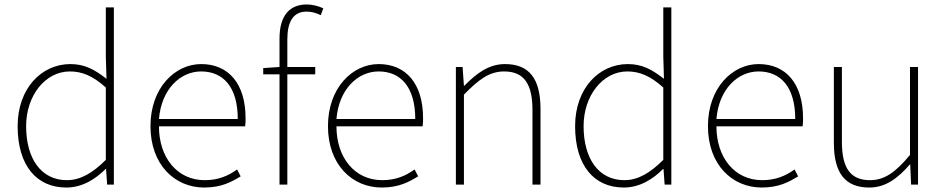

<svg xmlns="http://www.w3.org/2000/svg" viewBox="-20 -827 4236 860"><path d="M277 13C350 13 409 -26 453 -70H455L460 0H490V-794H454V-573L457 -474C403 -516 359 -540 295 -540C167 -540 59 -432 59 -262C59 -84 145 13 277 13ZM280 -20C163 -20 97 -118 97 -262C97 -398 182 -507 293 -507C348 -507 396 -487 454 -435V-111C396 -53 341 -20 280 -20Z M895 13C973 13 1018 -13 1058 -37L1042 -68C1002 -39 957 -20 897 -20C773 -20 692 -122 692 -261H1078C1080 -275 1080 -286 1080 -297C1080 -453 1003 -540 881 -540C764 -540 654 -434 654 -262C654 -90 762 13 895 13ZM692 -294C703 -427 787 -507 881 -507C980 -507 1045 -437 1045 -294Z M1159 -494H1232V0H1267V-494H1392V-527H1267V-650C1267 -729 1293 -775 1353 -775C1373 -775 1395 -770 1417 -759L1428 -790C1403 -801 1377 -807 1354 -807C1278 -807 1232 -758 1232 -655V-527L1159 -522Z M1690 13C1768 13 1813 -13 1853 -37L1837 -68C1797 -39 1752 -20 1692 -20C1568 -20 1487 -122 1487 -261H1873C1875 -275 1875 -286 1875 -297C1875 -453 1798 -540 1676 -540C1559 -540 1449 -434 1449 -262C1449 -90 1557 13 1690 13ZM1487 -294C1498 -427 1582 -507 1676 -507C1775 -507 1840 -437 1840 -294Z M2022 0H2058V-403C2125 -472 2173 -507 2238 -507C2328 -507 2365 -450 2365 -334V0H2401V-339C2401 -475 2350 -540 2242 -540C2169 -540 2114 -498 2060 -443H2058L2052 -527H2022Z M2774 13C2847 13 2906 -26 2950 -70H2952L2957 0H2987V-794H2951V-573L2954 -474C2900 -516 2856 -540 2792 -540C2664 -540 2556 -432 2556 -262C2556 -84 2642 13 2774 13ZM2777 -20C2660 -20 2594 -118 2594 -262C2594 -398 2679 -507 2790 -507C2845 -507 2893 -487 2951 -435V-111C2893 -53 2838 -20 2777 -20Z M3392 13C3470 13 3515 -13 3555 -37L3539 -68C3499 -39 3454 -20 3394 -20C3270 -20 3189 -122 3189 -261H3575C3577 -275 3577 -286 3577 -297C3577 -453 3500 -540 3378 -540C3261 -540 3151 -434 3151 -262C3151 -90 3259 13 3392 13ZM3189 -294C3200 -427 3284 -507 3378 -507C3477 -507 3542 -437 3542 -294Z M3874 13C3947 13 4002 -29 4055 -90H4057L4061 0H4092V-527H4056V-133C3991 -55 3942 -20 3877 -20C3788 -20 3751 -76 3751 -192V-527H3715V-188C3715 -51 3766 13 3874 13Z"/></svg>

Font: Noto Sans JP Thin
Style: Regular
Weight: 100
Designer: Ryoko NISHIZUKA 西塚涼子 (kana, bopomofo & ideographs); Paul D. Hunt (Latin, Greek & Cyrillic); Sandoll Communications 산돌커뮤니
Foundry: Adobe
Version: Version 2.004;hotconv 1.0.118;makeotfexe 2.5.65603